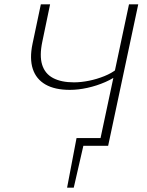

<svg xmlns="http://www.w3.org/2000/svg" viewBox="-20 -678 684 893"><path d="M292 195 336 -36H376L323 195ZM346 0 336 -36H456L449 0ZM440 0 580 -658H623L483 0ZM305 -260Q235 -260 191.5 -285Q148 -310 132.5 -357.5Q117 -405 131 -473L170 -658H213L177 -485Q163 -419 176 -377Q189 -335 227 -315Q265 -295 324 -295Q357 -295 394 -302.5Q431 -310 465.5 -324Q500 -338 522 -356L537 -337Q510 -314 470 -296.5Q430 -279 387 -269.5Q344 -260 305 -260Z"/></svg>

Font: Ysabeau Office ExtraLight
Style: Italic
Weight: 250
Italic angle: -12°
Designer: Christian Thalmann (Catharsis Fonts)
Version: Version 2.001;gftools[0.9.30]; featfreeze: tnum,lnum,ss02